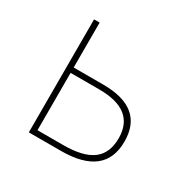

<svg xmlns="http://www.w3.org/2000/svg" viewBox="-124 -652 778 777"><g transform="rotate(30 265.0 -264.0)"><path d="M103 0V-528H129V-318H267Q457 -318 457 -161Q457 0 253 0ZM129 -25H249Q342 -25 386 -58Q430 -91 430 -161Q430 -293 263 -293H129Z"/></g></svg>

Font: Noto Sans Mono Condensed Thin
Style: Regular
Weight: 100
Width: 3
Designer: Monotype Design Team
Foundry: Monotype Imaging Inc.
Version: Version 2.014; ttfautohint (v1.8.4.7-5d5b)